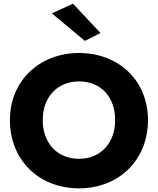

<svg xmlns="http://www.w3.org/2000/svg" viewBox="-20 -1005 861 1047"><path d="M263 -932 443 -782 528 -825 378 -985ZM34 -350C34 -134 190 22 411 22C630 22 787 -134 787 -350C787 -566 627 -716 411 -716C197 -716 34 -566 34 -350ZM213 -350C213 -474 291 -561 411 -561C532 -561 608 -474 608 -350C608 -226 529 -139 411 -139C291 -139 213 -226 213 -350Z"/></svg>

Font: Jost
Style: Bold
Weight: 700
Version: Version 3.710